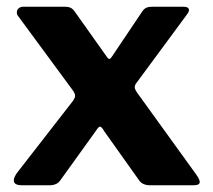

<svg xmlns="http://www.w3.org/2000/svg" viewBox="-20 -550 631 570"><path d="M387 -275C382 -282 380 -288 380 -291C380 -296 382 -300 386 -305L535 -507C539 -512 541 -517 541 -520C541 -527 535 -530 524 -530H434C415 -530 409 -526 401 -514L313 -383C310 -378 307 -375 305 -375C302 -375 299 -378 296 -383L203 -514C195 -526 188 -530 171 -530H49C37 -530 30 -522 30 -514C30 -509 31 -505 34 -502L196 -282C201 -275 203 -270 203 -265C203 -262 201 -257 197 -251L33 -40C25 -30 21 -21 21 -14C21 -5 29 0 45 0H127C142 0 153 -5 160 -16L265 -162C270 -170 274 -174 277 -174C280 -174 284 -170 289 -161L392 -16C399 -5 410 0 426 0H554C567 0 573 -3 573 -10C573 -15 569 -23 561 -34Z"/></svg>

Font: Libre Franklin
Style: Bold
Weight: 700
Designer: Pablo Impallari, Rodrigo Fuenzalida
Foundry: Impallari Type
Version: Version 1.002; ttfautohint (v1.5)